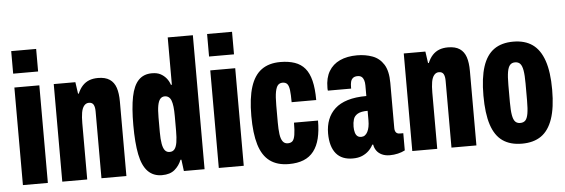

<svg xmlns="http://www.w3.org/2000/svg" viewBox="-48 -874 3046 1035"><g transform="rotate(-5 1475.0 -356.5)"><path d="M39 -603V-725H174V-603ZM39 0V-528H174V0Z M252 0V-528H369L378 -465H382Q393 -491 408.5 -507.5Q424 -524 444.5 -532Q465 -540 492 -540Q532 -540 555.5 -524Q579 -508 589 -478Q599 -448 599 -403V0H464V-361Q464 -372 462.5 -381Q461 -390 457.5 -397Q454 -404 447.5 -407.5Q441 -411 432 -411Q416 -411 405.5 -398Q395 -385 391 -361.5Q387 -338 387 -305V0Z M791 12Q744 12 714.5 -18.5Q685 -49 672.5 -111.5Q660 -174 660 -270Q660 -364 672 -423.5Q684 -483 711.5 -511.5Q739 -540 784 -540Q812 -540 830 -530.5Q848 -521 861 -505.5Q874 -490 881 -469H886V-725H1022V0H910L902 -62H897Q885 -31 860 -9.5Q835 12 791 12ZM843 -109Q860 -109 869.5 -121Q879 -133 883 -157.5Q887 -182 887 -220V-299Q887 -329 884.5 -350Q882 -371 877 -384Q872 -397 863 -403.5Q854 -410 842 -410Q827 -410 817.5 -399Q808 -388 803.5 -364Q799 -340 799 -299V-220Q799 -181 803.5 -156.5Q808 -132 817.5 -120.5Q827 -109 843 -109Z M1099 -603V-725H1234V-603ZM1099 0V-528H1234V0Z M1478 12Q1415 12 1375 -17.5Q1335 -47 1316.5 -108Q1298 -169 1298 -264Q1298 -360 1317.5 -421Q1337 -482 1377 -511Q1417 -540 1479 -540Q1523 -540 1556.5 -528.5Q1590 -517 1611.5 -491.5Q1633 -466 1643.5 -423.5Q1654 -381 1654 -319H1521Q1521 -361 1518 -384.5Q1515 -408 1506.5 -418Q1498 -428 1481 -428Q1466 -428 1456.5 -418Q1447 -408 1442 -382.5Q1437 -357 1437 -309V-216Q1437 -180 1440.5 -153.5Q1444 -127 1454 -113.5Q1464 -100 1481 -100Q1498 -100 1507 -109Q1516 -118 1520 -142Q1524 -166 1524 -208H1654Q1654 -153 1644 -112Q1634 -71 1612.5 -43Q1591 -15 1557.5 -1.5Q1524 12 1478 12Z M1823 12Q1794 12 1771.5 3Q1749 -6 1733.5 -24.5Q1718 -43 1710 -70.5Q1702 -98 1702 -134Q1702 -175 1715 -208.5Q1728 -242 1754.5 -266.5Q1781 -291 1823.5 -304Q1866 -317 1925 -317V-374Q1925 -391 1921 -403Q1917 -415 1909 -421.5Q1901 -428 1887 -428Q1871 -428 1862 -420.5Q1853 -413 1850 -400.5Q1847 -388 1847 -373V-364H1721Q1720 -368 1720 -372Q1720 -376 1720 -380Q1720 -433 1741 -468.5Q1762 -504 1801 -522Q1840 -540 1894 -540Q1939 -540 1977 -526Q2015 -512 2037.5 -476.5Q2060 -441 2060 -376V-132Q2060 -117 2066.5 -108.5Q2073 -100 2088 -100H2106V-7Q2089 2 2067.5 7Q2046 12 2024 12Q1999 12 1981 3.5Q1963 -5 1952.5 -19.5Q1942 -34 1939 -53H1934Q1925 -35 1910 -20.5Q1895 -6 1874 3Q1853 12 1823 12ZM1879 -100Q1890 -100 1898.5 -106Q1907 -112 1913 -123.5Q1919 -135 1922 -150.5Q1925 -166 1925 -185V-237Q1889 -237 1871 -226.5Q1853 -216 1847.5 -198Q1842 -180 1842 -158Q1842 -140 1846 -126.5Q1850 -113 1858 -106.5Q1866 -100 1879 -100Z M2146 0V-528H2263L2272 -465H2276Q2287 -491 2302.5 -507.5Q2318 -524 2338.5 -532Q2359 -540 2386 -540Q2426 -540 2449.5 -524Q2473 -508 2483 -478Q2493 -448 2493 -403V0H2358V-361Q2358 -372 2356.5 -381Q2355 -390 2351.5 -397Q2348 -404 2341.5 -407.5Q2335 -411 2326 -411Q2310 -411 2299.5 -398Q2289 -385 2285 -361.5Q2281 -338 2281 -305V0Z M2739 12Q2676 12 2635 -16.5Q2594 -45 2574 -106Q2554 -167 2554 -264Q2554 -360 2574 -421Q2594 -482 2635 -511Q2676 -540 2739 -540Q2802 -540 2843 -511Q2884 -482 2905 -421Q2926 -360 2926 -264Q2926 -167 2905 -106Q2884 -45 2843 -16.5Q2802 12 2739 12ZM2739 -100Q2757 -100 2767 -110.5Q2777 -121 2781.5 -146.5Q2786 -172 2786 -217V-309Q2786 -355 2781.5 -380.5Q2777 -406 2767 -417Q2757 -428 2739 -428Q2722 -428 2712 -417Q2702 -406 2697.5 -380.5Q2693 -355 2693 -309V-217Q2693 -172 2697.5 -146.5Q2702 -121 2712 -110.5Q2722 -100 2739 -100Z"/></g></svg>

Font: Archivo ExtraCondensed ExtraBold
Style: Regular
Weight: 800
Width: 2
Designer: Hector Gatti
Foundry: Omnibus-Type
Version: Version 2.001